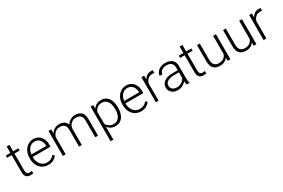

<svg xmlns="http://www.w3.org/2000/svg" viewBox="118 -1985 5172 3509"><g transform="rotate(-30 2704.0 -230.5)"><path d="M276.9 -528.3V-480.5H167.5V-128.9Q167.5 -92.3 177 -73.5Q186.5 -54.7 202.4 -48.3Q218.3 -42 236.3 -42Q249.5 -42 261.7 -43.7Q273.9 -45.4 283.7 -47.4L286.1 2Q260.7 9.8 223.6 9.8Q173.3 9.8 141.1 -19.8Q108.9 -49.3 108.9 -128.9V-480.5H11.7V-528.3H108.9V-664.1H167.5V-528.3Z M603 9.8Q534.2 9.8 480.5 -23.4Q426.8 -56.6 396.2 -115.2Q365.7 -173.8 365.7 -249.5V-270.5Q365.7 -352.1 397.2 -412.1Q428.7 -472.2 480.5 -505.1Q532.2 -538.1 592.3 -538.1Q659.7 -538.1 706.3 -506.8Q752.9 -475.6 777.1 -421.1Q801.3 -366.7 801.3 -295.9V-260.3H424.3V-249.5Q424.3 -191.4 447.3 -143.8Q470.2 -96.2 511 -68.1Q551.8 -40 605.5 -40Q651.9 -40 688.2 -57.4Q724.6 -74.7 753.4 -112.3L790 -84Q764.2 -45.4 719 -17.8Q673.8 9.8 603 9.8ZM592.3 -487.8Q525.4 -487.8 480.7 -439.2Q436 -390.6 426.8 -310.5H742.7V-316.9Q741.7 -361.3 724.9 -400.1Q708 -439 675 -463.4Q642.1 -487.8 592.3 -487.8Z M1124.5 -487.3Q1080.6 -487.3 1050 -469.7Q1019.5 -452.1 1000.2 -424.1Q981 -396 971.2 -364.3V0H912.1V-528.3H968.8L970.7 -442.9Q997.1 -485.8 1040.3 -512Q1083.5 -538.1 1141.6 -538.1Q1199.7 -538.1 1241 -513.9Q1282.2 -489.7 1299.8 -435.5Q1325.2 -480 1371.1 -509Q1417 -538.1 1480.5 -538.1Q1563 -538.1 1608.4 -492.7Q1653.8 -447.3 1653.8 -344.7V0H1595.2V-345.2Q1595.2 -400.9 1578.9 -431.9Q1562.5 -462.9 1533.7 -475.3Q1504.9 -487.8 1466.3 -487.3Q1417 -486.8 1383.8 -465.3Q1350.6 -443.8 1332.5 -412.1Q1314.5 -380.4 1311.5 -349.6V0H1253.4V-349.6Q1253.4 -428.2 1217.5 -457.8Q1181.6 -487.3 1124.5 -487.3Z M2227.1 -269V-258.8Q2227.1 -180.2 2203.4 -119.4Q2179.7 -58.6 2134.5 -24.4Q2089.4 9.8 2025.4 9.8Q1969.2 9.8 1928 -10.7Q1886.7 -31.2 1859.9 -67.4V203.1H1801.3V-528.3H1856L1858.9 -453.6Q1885.7 -493.7 1927 -515.9Q1968.3 -538.1 2024.4 -538.1Q2121.6 -538.1 2174.3 -465.1Q2227.1 -392.1 2227.1 -269ZM2168.5 -258.8V-269Q2168.5 -330.6 2151.6 -379.9Q2134.8 -429.2 2099.9 -458Q2064.9 -486.8 2011.2 -486.8Q1948.2 -486.8 1912.6 -456.3Q1877 -425.8 1859.9 -386.2V-133.3Q1879.4 -93.3 1916.3 -66.9Q1953.1 -40.5 2012.2 -40.5Q2065.4 -40.5 2100.1 -69.6Q2134.8 -98.6 2151.6 -148.2Q2168.5 -197.8 2168.5 -258.8Z M2561.5 9.8Q2492.7 9.8 2439 -23.4Q2385.3 -56.6 2354.7 -115.2Q2324.2 -173.8 2324.2 -249.5V-270.5Q2324.2 -352.1 2355.7 -412.1Q2387.2 -472.2 2439 -505.1Q2490.7 -538.1 2550.8 -538.1Q2618.2 -538.1 2664.8 -506.8Q2711.4 -475.6 2735.6 -421.1Q2759.8 -366.7 2759.8 -295.9V-260.3H2382.8V-249.5Q2382.8 -191.4 2405.8 -143.8Q2428.7 -96.2 2469.5 -68.1Q2510.3 -40 2564 -40Q2610.4 -40 2646.7 -57.4Q2683.1 -74.7 2711.9 -112.3L2748.5 -84Q2722.7 -45.4 2677.5 -17.8Q2632.3 9.8 2561.5 9.8ZM2550.8 -487.8Q2483.9 -487.8 2439.2 -439.2Q2394.5 -390.6 2385.3 -310.5H2701.2V-316.9Q2700.2 -361.3 2683.3 -400.1Q2666.5 -439 2633.5 -463.4Q2600.6 -487.8 2550.8 -487.8Z M3119.6 -532.2 3117.7 -478.5Q3108.4 -480 3099.1 -481Q3089.8 -481.9 3078.6 -481.9Q3019.5 -481.9 2982.9 -448.7Q2946.3 -415.5 2932.1 -363.3V0H2874V-528.3H2931.2L2932.1 -444.8Q2953.6 -487.8 2990.5 -512.9Q3027.3 -538.1 3081.1 -538.1Q3105 -538.1 3119.6 -532.2Z M3524.9 0Q3520.5 -13.7 3517.3 -33.4Q3514.2 -53.2 3513.2 -73.7Q3486.8 -40 3441.9 -15.1Q3397 9.8 3334.5 9.8Q3257.3 9.8 3210.7 -33.2Q3164.1 -76.2 3164.1 -140.6Q3164.1 -218.3 3228.5 -262.9Q3293 -307.6 3404.8 -307.6H3512.7V-367.2Q3512.7 -423.8 3477.8 -456.3Q3442.9 -488.8 3376.5 -488.8Q3314.9 -488.8 3274.9 -457.5Q3234.9 -426.3 3234.9 -382.3L3176.8 -382.8Q3176.8 -422.4 3202.1 -457.8Q3227.5 -493.2 3273.2 -515.6Q3318.8 -538.1 3379.4 -538.1Q3463.9 -538.1 3517.6 -495.1Q3571.3 -452.1 3571.3 -366.2V-110.8Q3571.3 -83.5 3575.4 -54.2Q3579.6 -24.9 3587.4 -6.3V0ZM3341.3 -42.5Q3404.8 -42.5 3449.2 -72.8Q3493.7 -103 3512.7 -146.5V-262.7H3413.1Q3323.2 -262.7 3272.9 -231.4Q3222.7 -200.2 3222.7 -145.5Q3222.7 -102.5 3254.4 -72.5Q3286.1 -42.5 3341.3 -42.5Z M3927.7 -528.3V-480.5H3818.4V-128.9Q3818.4 -92.3 3827.9 -73.5Q3837.4 -54.7 3853.3 -48.3Q3869.1 -42 3887.2 -42Q3900.4 -42 3912.6 -43.7Q3924.8 -45.4 3934.6 -47.4L3937 2Q3911.6 9.8 3874.5 9.8Q3824.2 9.8 3792 -19.8Q3759.8 -49.3 3759.8 -128.9V-480.5H3662.6V-528.3H3759.8V-664.1H3818.4V-528.3Z M4390.1 0 4388.7 -67.4Q4364.3 -31.2 4322.8 -10.7Q4281.2 9.8 4220.7 9.8Q4143.1 9.8 4095.2 -36.4Q4047.4 -82.5 4047.4 -190.4V-528.3H4105.5V-189.5Q4105.5 -133.3 4122.1 -101.1Q4138.7 -68.8 4166.5 -55.2Q4194.3 -41.5 4227.5 -41.5Q4297.4 -41.5 4335.2 -71Q4373 -100.6 4387.7 -145.5V-528.3H4446.8V0Z M4939.5 0 4938 -67.4Q4913.6 -31.2 4872.1 -10.7Q4830.6 9.8 4770 9.8Q4692.4 9.8 4644.5 -36.4Q4596.7 -82.5 4596.7 -190.4V-528.3H4654.8V-189.5Q4654.8 -133.3 4671.4 -101.1Q4688 -68.8 4715.8 -55.2Q4743.7 -41.5 4776.9 -41.5Q4846.7 -41.5 4884.5 -71Q4922.4 -100.6 4937 -145.5V-528.3H4996.1V0Z M5393.6 -532.2 5391.6 -478.5Q5382.3 -480 5373 -481Q5363.8 -481.9 5352.5 -481.9Q5293.5 -481.9 5256.8 -448.7Q5220.2 -415.5 5206.1 -363.3V0H5147.9V-528.3H5205.1L5206.1 -444.8Q5227.5 -487.8 5264.4 -512.9Q5301.3 -538.1 5355 -538.1Q5378.9 -538.1 5393.6 -532.2Z"/></g></svg>

Font: Vazirmatn RD ExtraLight
Style: Regular
Weight: 200
Designer: Saber Rastikerdar
Foundry: Saber Rastikerdar
Version: Version 32.102